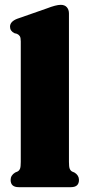

<svg xmlns="http://www.w3.org/2000/svg" viewBox="-20 -775 362 795"><path d="M265.5 -719.5V-104.5Q265.5 -84.5 268.5 -76.8Q271.5 -69 278 -65L288.5 -60.5Q307 -49 307 -30Q307 0 273.5 0H57.5Q24 0 24 -30Q24 -49 42.5 -60.5L53 -65Q60 -69 63 -76.8Q66 -84.5 66 -104.5V-603.5Q66 -619 62 -625.2Q58 -631.5 50 -635L40 -637.5Q21.5 -646.5 21.5 -664.5Q21.5 -685.5 50.5 -697L173.5 -740Q212 -755 231.5 -755Q248 -755 256.8 -745Q265.5 -735 265.5 -719.5Z"/></svg>

Font: Fraunces 72pt S050 Black
Style: Regular
Weight: 900
Version: Version 1.000; ttfautohint (v1.8.3)